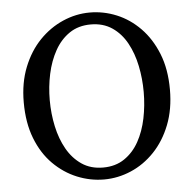

<svg xmlns="http://www.w3.org/2000/svg" viewBox="-51 -736 809 802"><g transform="rotate(-5 353.5 -335.0)"><path d="M354 15Q296 15 241 -7.5Q186 -30 142 -74Q98 -118 72.5 -183.5Q47 -249 47 -335Q47 -417 73 -482Q99 -547 142.5 -592Q186 -637 241 -661Q296 -685 354 -685Q412 -685 466.5 -662.5Q521 -640 564.5 -595.5Q608 -551 634 -486Q660 -421 660 -335Q660 -253 634.5 -188Q609 -123 565.5 -77.5Q522 -32 467 -8.5Q412 15 354 15ZM354 -35Q406 -35 443.5 -60.5Q481 -86 504.5 -128.5Q528 -171 539 -224.5Q550 -278 550 -335Q550 -391 539 -444.5Q528 -498 504.5 -541Q481 -584 443.5 -609.5Q406 -635 354 -635Q302 -635 264.5 -609.5Q227 -584 203 -541Q179 -498 167.5 -444.5Q156 -391 156 -335Q156 -278 167.5 -224.5Q179 -171 203 -128.5Q227 -86 264.5 -60.5Q302 -35 354 -35Z"/></g></svg>

Font: Source Serif 4
Style: Regular
Weight: 400
Designer: Frank Grießhammer
Foundry: Adobe
Version: Version 4.005;hotconv 1.1.0;makeotfexe 2.6.0